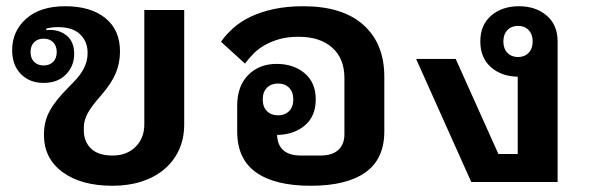

<svg xmlns="http://www.w3.org/2000/svg" viewBox="-20 -584 1899 616"><path d="M341 12Q240 12 180.5 -32Q121 -76 121 -151Q121 -173 125.5 -192Q130 -211 140 -229Q150 -247 164.5 -265Q179 -283 199 -303Q215 -319 226.5 -332Q238 -345 245.5 -358Q253 -371 257 -384.5Q261 -398 261 -415Q261 -450 237.5 -473.5Q214 -497 165 -497Q145 -497 128 -492L129 -487Q132 -488 140 -488Q173 -488 195.5 -468.5Q218 -449 218 -411Q218 -372 191.5 -345Q165 -318 120 -318Q75 -318 47 -346.5Q19 -375 19 -423Q19 -484 64 -524Q109 -564 189 -564Q271 -564 318 -526Q365 -488 365 -419Q365 -382 351.5 -349.5Q338 -317 306 -280Q274 -244 261.5 -221Q249 -198 249 -175V-165Q249 -130 272 -107.5Q295 -85 341 -85Q387 -85 415 -113Q443 -141 443 -185V-552H571V-185Q571 -139 554 -102.5Q537 -66 506.5 -40.5Q476 -15 434 -1.5Q392 12 341 12ZM120 -374Q139 -374 150.5 -385.5Q162 -397 162 -417Q162 -437 150.5 -448.5Q139 -460 120 -460Q101 -460 89.5 -448.5Q78 -437 78 -417Q78 -397 89.5 -385.5Q101 -374 120 -374Z M977 12Q862 12 801.5 -31Q741 -74 741 -162V-245Q741 -308 776.5 -343.5Q812 -379 867 -379Q922 -379 957.5 -349Q993 -319 993 -265Q993 -211 958 -181.5Q923 -152 869 -151Q870 -119 889 -102Q908 -85 946 -85H1008Q1046 -85 1065.5 -103Q1085 -121 1085 -153V-334Q1085 -396 1046 -431Q1007 -466 938 -466Q903 -466 876.5 -458.5Q850 -451 829 -439Q808 -427 793 -411.5Q778 -396 766 -380L689 -450Q705 -473 728.5 -494Q752 -515 784.5 -530.5Q817 -546 859 -555Q901 -564 953 -564Q1079 -564 1146 -504Q1213 -444 1213 -338V-162Q1213 -74 1152.5 -31Q1092 12 977 12ZM872 -214Q894 -214 907.5 -227.5Q921 -241 921 -265Q921 -289 907.5 -302.5Q894 -316 872 -316Q850 -316 836.5 -302.5Q823 -289 823 -265Q823 -241 836.5 -227.5Q850 -214 872 -214Z M1492 0 1315 -395H1442L1579 -90H1641V-338Q1588 -339 1554.5 -369Q1521 -399 1521 -451Q1521 -504 1556 -534Q1591 -564 1645 -564Q1699 -564 1734 -534Q1769 -504 1769 -451V0ZM1642 -401Q1663 -401 1676 -414.5Q1689 -428 1689 -451Q1689 -474 1676 -487.5Q1663 -501 1642 -501Q1621 -501 1608 -487.5Q1595 -474 1595 -451Q1595 -428 1608 -414.5Q1621 -401 1642 -401Z"/></svg>

Font: IBM Plex Sans Thai Looped SemiBold
Style: Regular
Weight: 600
Designer: Mike Abbink, Paul van der Laan, Pieter van Rosmalen, Ben Mitchell, Mark Frömberg
Foundry: Bold Monday
Version: Version 1.1